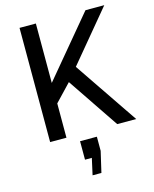

<svg xmlns="http://www.w3.org/2000/svg" viewBox="-135 -775 893 1114"><g transform="rotate(-15 311.5 -218.0)"><path d="M349 -383 609 0H495L287 -308L190 -206V0H92V-686H190V-329L488 -686H601ZM362 125 333 250H280L302 151H261V40H362Z"/></g></svg>

Font: Chivo
Style: Regular
Weight: 400
Designer: Hector Gatti
Foundry: Omnibus-Type
Version: Version 1.006; ttfautohint (v1.4.1)